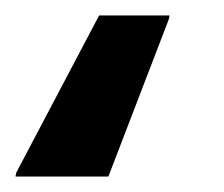

<svg xmlns="http://www.w3.org/2000/svg" viewBox="-115 -38 289 248"><path d="M-95 190 -94 185 13 -18H104L103 -13L25 190Z"/></svg>

Font: Saira Condensed ExtraBold
Style: Italic
Weight: 800
Width: 3
Italic angle: -12°
Designer: Hector Gatti with collaboration of the Omnibus-Type team
Foundry: Omnibus-Type
Version: Version 1.101